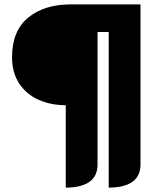

<svg xmlns="http://www.w3.org/2000/svg" viewBox="-20 -720 716 876"><path d="M280 -240Q212 -240 156.5 -264.5Q101 -289 68 -338.5Q35 -388 35 -459Q35 -579 108.5 -639.5Q182 -700 303 -700H621V30Q621 84 583.5 110Q546 136 476 136V-574H425V30Q425 84 387.5 110Q350 136 280 136Z"/></svg>

Font: K2D ExtraBold
Style: Regular
Weight: 800
Designer: Katatrad Aksorn Co.,Ltd.
Foundry: Cadson Demak Co.,Ltd.
Version: Version 1.000; ttfautohint (v1.6)